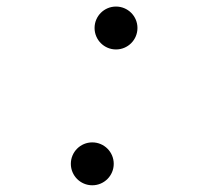

<svg xmlns="http://www.w3.org/2000/svg" viewBox="-20 -547 626 577"><path d="M257.3 9.8C293 9.8 321.8 -19 321.8 -54.7C321.8 -90.3 293 -119.1 257.3 -119.1C221.7 -119.1 192.9 -90.3 192.9 -54.7C192.9 -19 221.7 9.8 257.3 9.8ZM328.6 -398.4C364.3 -398.4 393.1 -427.2 393.1 -462.9C393.1 -498.5 364.3 -527.3 328.6 -527.3C293 -527.3 264.2 -498.5 264.2 -462.9C264.2 -427.2 293 -398.4 328.6 -398.4Z"/></svg>

Font: Cascadia Code SemiLight
Style: Italic
Weight: 350
Italic angle: -10°
Monospace: yes
Designer: Aaron Bell
Foundry: Saja Typeworks
Version: Version 2404.023